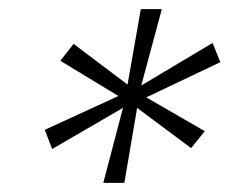

<svg xmlns="http://www.w3.org/2000/svg" viewBox="-20 -708 502 420"><path d="M206 -308 249 -472 94 -382 78 -424 239 -498 112 -575 141 -612 259 -523 288 -688H334L289 -521L445 -614L462 -572L300 -495L428 -421L398 -384L280 -472L252 -308Z"/></svg>

Font: Saira SemiExpanded Light
Style: Italic
Weight: 300
Width: 6
Italic angle: -12°
Designer: Hector Gatti with collaboration of the Omnibus-Type team
Foundry: Omnibus-Type
Version: Version 1.101